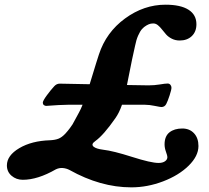

<svg xmlns="http://www.w3.org/2000/svg" viewBox="-20 -763 903 830"><path d="M165 -318.8Q165 -327.1 182.6 -351.1Q200.2 -375 214.4 -390.1Q224.6 -401.4 238.3 -401.4Q261.2 -401.4 367.7 -398.9Q403.8 -517.6 407.7 -527.8Q439 -623.5 520.5 -683.1Q602.1 -742.7 695.3 -742.7Q760.7 -742.7 794.9 -720.9Q829.1 -699.2 829.1 -658.2Q829.1 -626 809.1 -606.9Q789.1 -587.9 756.8 -587.9Q738.3 -587.9 723.1 -595.5Q708 -603 698.2 -614Q688.5 -625 680.2 -635.7Q671.9 -646.5 662.6 -654.1Q653.3 -661.6 643.1 -661.6Q636.7 -661.6 629.9 -660.2Q623 -658.7 612.8 -652.8Q602.5 -647 594 -637.5Q585.4 -627.9 577.1 -609.1Q568.8 -590.3 564 -565.4Q555.2 -529.8 528.8 -395.5Q600.6 -394 622.1 -394Q647.5 -394 670.7 -397.9Q693.8 -401.9 705.1 -401.9Q711.9 -401.9 716.6 -396.5Q721.2 -391.1 721.2 -383.8Q721.2 -375 713.1 -350.3Q705.1 -325.7 698.7 -313.5Q691.9 -300.3 677.7 -300.3Q672.9 -300.3 649.2 -305.2Q625.5 -310.1 607.4 -310.1H507.3Q495.6 -275.9 479 -252.4Q427.7 -178.7 392.1 -153.3Q371.6 -139.2 385.3 -128.4Q396 -119.6 426.3 -115.7Q469.2 -110.8 551 -84.7Q632.8 -58.6 665.5 -58.6Q682.6 -58.6 693.1 -65.7Q703.6 -72.8 703.6 -84Q703.6 -89.8 697.5 -106.7Q691.4 -123.5 691.4 -138.7Q691.4 -173.8 712.4 -190.7Q733.4 -207.5 768.1 -207.5Q799.3 -207.5 818.6 -187Q837.9 -166.5 837.9 -131.8Q837.9 -88.4 795.4 -46.6Q752.9 -4.9 685.1 21Q617.2 46.9 547.4 46.9Q414.6 46.9 280.3 -28.3Q267.1 -35.2 251.7 -36.6Q236.3 -38.1 221.2 -30.8Q143.1 14.2 78.6 14.2Q50.3 14.2 30 -3.2Q9.8 -20.5 9.8 -47.9Q9.8 -90.8 63.5 -122.6Q117.2 -154.3 196.3 -156.7Q217.8 -157.7 232.4 -163.3Q247.1 -168.9 262.7 -185.5Q273.4 -197.3 281.7 -208.5Q290 -219.7 293.5 -225.3Q296.9 -231 306.6 -249.3Q316.4 -267.6 321.3 -276.4Q330.1 -292.5 336.9 -310.1H272.5Q254.9 -310.1 233.4 -308.8Q211.9 -307.6 196.8 -306.4Q181.6 -305.2 179.7 -305.2Q174.3 -305.2 169.7 -308.8Q165 -312.5 165 -318.8Z"/></svg>

Font: Cooper*
Style: Bold Italic
Weight: 700
Italic angle: -7°
Designer: Owen Earl
Foundry: indestructible type*
Version: Version 0.001